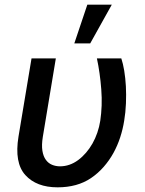

<svg xmlns="http://www.w3.org/2000/svg" viewBox="-20 -797 625 827"><path d="M59.7 -208.8 115.8 -545.5H220.5L164.4 -207.4Q158.7 -171.9 162.6 -147.7Q166.5 -123.6 177.4 -108.7Q188.2 -93.8 204.2 -87.2Q220.2 -80.6 238.3 -80.6Q280.2 -80.6 316.8 -107.6Q334.9 -121.1 350.5 -139.2Q366.1 -157.3 378.4 -179Q390.6 -200.6 399.1 -225.3Q407.7 -250 411.9 -277Q416.5 -308.2 417.8 -342Q419 -375.7 416.2 -412.3Q413.4 -448.9 408.7 -481.5Q404.1 -514.2 397.4 -545.5H502.5Q509.9 -523.4 515.1 -492.4Q520.2 -461.3 522.2 -425.6Q524.1 -389.9 522.5 -351.6Q521 -313.2 514.9 -277Q509.2 -240.8 497.7 -205.4Q486.2 -170.1 468.6 -138.1Q451 -106.2 426.8 -78.5Q402.7 -50.8 371.8 -29.8Q312.9 9.9 228 9.9Q137.1 9.9 89.1 -43Q41.2 -95.9 59.7 -208.8ZM300.1 -610.1 356.2 -777H461.6L368.6 -610.1Z"/></svg>

Font: Inter P Medium
Style: Italic
Weight: 500
Italic angle: 9.39999°
Designer: Rasmus Andersson
Foundry: rsms
Version: Version 3.018;git-588b23468